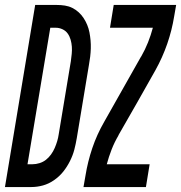

<svg xmlns="http://www.w3.org/2000/svg" viewBox="-61 -755 731 775"><path d="M-41 0 81 -735H168Q185 -735 201 -732.5Q217 -730 231 -723Q245 -716 256.5 -705.5Q268 -695 276.5 -682Q285 -669 291 -654.5Q297 -640 300 -624.5Q303 -609 304.5 -592.5Q306 -576 305.5 -559.5Q305 -543 303 -526Q301 -509 298 -493L249 -198Q245 -174 239 -151Q233 -128 221.5 -105Q210 -82 194.5 -62.5Q179 -43 157.5 -28Q136 -13 112.5 -6.5Q89 0 65 0ZM70 -92Q84 -92 98.5 -96.5Q113 -101 124.5 -110Q136 -119 145 -131.5Q154 -144 160 -158Q166 -172 170 -185.5Q174 -199 176 -213L225 -508Q227 -523 228.5 -537.5Q230 -552 229 -566.5Q228 -581 224 -595Q220 -609 212 -620Q204 -631 191 -637Q178 -643 164 -643H142L50 -92ZM457 -373 434 -395 442 -387ZM276 0 284 -46Q293 -102 311.5 -157Q330 -212 360 -264L508 -526L509 -527Q525 -555 536.5 -584Q548 -613 556 -643H383L398 -735H650L642 -689Q633 -633 614 -578Q595 -523 566 -471L492 -340L417 -209V-208Q401 -181 389.5 -151.5Q378 -122 370 -92H543L528 0Z"/></svg>

Font: Iosevka Curly SmBdEx
Style: Italic
Weight: 600
Width: 7
Italic angle: -9°
Monospace: yes
Designer: Belleve Invis
Foundry: Belleve Invis
Version: Version 11.1.0; ttfautohint (v1.8.3)